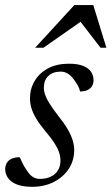

<svg xmlns="http://www.w3.org/2000/svg" viewBox="-24 -710 430 740"><path d="M52 -104Q57 -93 62.8 -81Q68.5 -69 80.5 -51.5Q92.5 -33.5 104.5 -27Q116.5 -20.5 129.5 -20.5Q153 -20.5 171 -28.8Q189 -37 199 -53Q209 -69 209 -91.5Q209 -106.5 203.8 -122.5Q198.5 -138.5 185.8 -158.5Q173 -178.5 150 -205.5Q127.5 -232.5 114.8 -254.2Q102 -276 96.8 -294.5Q91.5 -313 91.5 -330.5Q91.5 -367.5 109.5 -398Q127.5 -428.5 161.2 -446.5Q195 -464.5 241.5 -464.5Q275.5 -464.5 296.5 -456Q317.5 -447.5 327 -433.2Q336.5 -419 336.5 -400.5Q336.5 -388 330.8 -378.2Q325 -368.5 313.5 -363Q302 -357.5 284.5 -357.5Q282 -369.5 276.5 -379.5Q271 -389.5 260 -404.5Q249 -419.5 236.5 -426.8Q224 -434 210.5 -434Q180 -434 162.5 -417.5Q145 -401 145 -371Q145 -358.5 150.2 -343.8Q155.5 -329 168 -309.2Q180.5 -289.5 202.5 -261Q224.5 -233.5 237.5 -210.8Q250.5 -188 256.2 -168.8Q262 -149.5 262 -131.5Q262 -91 240.8 -59Q219.5 -27 183 -8.5Q146.5 10 100 10Q63.5 10 40.5 0.8Q17.5 -8.5 6.8 -24.2Q-4 -40 -4 -58Q-4 -72 2.5 -82.5Q9 -93 21.5 -98.5Q34 -104 52 -104ZM111.5 -526 262.5 -690.5H335.5L386 -526H363.5L279 -635.5H300L143.5 -526Z"/></svg>

Font: Newsreader 36pt
Style: Italic
Weight: 400
Italic angle: -17°
Designer: Hugues Gentile
Foundry: Production Type
Version: Version 1.003